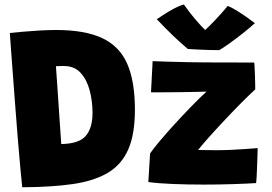

<svg xmlns="http://www.w3.org/2000/svg" viewBox="-20 -792 1176 829"><path d="M76 16.5Q73 -10.5 68 -65Q63 -119.5 57.2 -189Q51.5 -258.5 46 -332Q40.5 -405.5 35.5 -471.8Q30.5 -538 27 -585.5Q23.5 -633 22.5 -649.5Q44.5 -652 78.2 -655Q112 -658 149.8 -660.2Q187.5 -662.5 222 -662.5Q346.5 -662.5 421.2 -627.5Q496 -592.5 529.2 -516.8Q562.5 -441 562.5 -318.5Q562.5 -212.5 533.8 -146.8Q505 -81 445.5 -45.8Q386 -10.5 294 2.8Q202 16 76 16.5ZM244.5 -170Q322.5 -171.5 351 -206Q379.5 -240.5 379.5 -304.5Q379.5 -354 367.5 -400.5Q355.5 -447 328.5 -477Q301.5 -507 255.5 -507Q247 -507 237.5 -506.8Q228 -506.5 221.5 -506Q225 -458 229 -398.5Q233 -339 237 -279.2Q241 -219.5 244.5 -170ZM1085.5 -1.5Q1047 1 986 3Q925 5 859 5Q792.5 5 728.2 2.5Q664 0 620.5 -6L628 -129.5Q642.5 -150.5 670 -183.2Q697.5 -216 732.2 -254Q767 -292 803.2 -329.5Q839.5 -367 871.5 -396.5Q858.5 -396 825 -395.2Q791.5 -394.5 753.2 -394Q715 -393.5 688.5 -393.5Q669 -393.5 652 -393.2Q635 -393 632 -393.5L639 -528Q662 -527 704 -525.8Q746 -524.5 791.5 -523.5Q837 -522.5 871.5 -522.5Q924.5 -522.5 981.2 -522.2Q1038 -522 1077.5 -522Q1078.5 -518 1079.2 -502.5Q1080 -487 1080.8 -467.2Q1081.5 -447.5 1081.8 -430.2Q1082 -413 1082 -406Q1054 -380.5 1017.2 -343.2Q980.5 -306 943.5 -266.5Q906.5 -227 877.2 -194Q848 -161 835.5 -144.5Q846 -144 872.8 -143.8Q899.5 -143.5 917.5 -143.5Q946.5 -143.5 979.5 -145Q1012.5 -146.5 1042.5 -148.8Q1072.5 -151 1092.5 -152.5Q1092.5 -147.5 1091.8 -126.2Q1091 -105 1090.2 -78.8Q1089.5 -52.5 1088.2 -30.5Q1087 -8.5 1085.5 -1.5ZM963.5 -766.5Q982 -759 1007.8 -742.8Q1033.5 -726.5 1054.5 -711.2Q1075.5 -696 1080.5 -692Q1057.5 -671 1027 -647Q996.5 -623 968.8 -603.2Q941 -583.5 926.5 -575.5Q907.5 -575.5 881.8 -576.2Q856 -577 831.2 -578.2Q806.5 -579.5 791 -580.5Q728.5 -633 657 -709Q669 -717 689.2 -730.2Q709.5 -743.5 732 -755.5Q754.5 -767.5 774 -772.5Q798 -738 824.8 -706.8Q851.5 -675.5 866 -662.5Q878.5 -673.5 907 -703.2Q935.5 -733 963.5 -766.5Z"/></svg>

Font: Grandstander ExtraBold
Style: Regular
Weight: 800
Designer: Tyler Finck
Foundry: Etcetera Type Co
Version: Version 1.200; ttfautohint (v1.8.3)